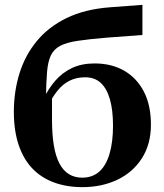

<svg xmlns="http://www.w3.org/2000/svg" viewBox="-20 -760 673 790"><path d="M432 -730 566 -740V-616L418 -605Q346 -599 299.5 -592Q253 -585 227 -571Q201 -557 189 -531.5Q177 -506 173.5 -463Q170 -420 169 -355L194 -371Q194 -351 194 -334Q194 -317 194 -301Q194 -285 194 -268Q194 -207 201.5 -162Q209 -117 224.5 -87.5Q240 -58 263.5 -43.5Q287 -29 318 -29Q360 -29 388 -53.5Q416 -78 430.5 -126.5Q445 -175 445 -243Q445 -306 432.5 -350.5Q420 -395 395 -418.5Q370 -442 330 -442Q295 -442 266.5 -428Q238 -414 215.5 -385.5Q193 -357 171 -313L159 -353Q179 -395 207.5 -428Q236 -461 276 -480Q316 -499 369 -499Q439 -499 491 -469Q543 -439 572 -383Q601 -327 601 -247Q601 -167 564 -109Q527 -51 463 -20.5Q399 10 319 10Q254 10 201.5 -9.5Q149 -29 112.5 -67.5Q76 -106 56.5 -164.5Q37 -223 37 -300Q37 -383 60 -457.5Q83 -532 131 -590.5Q179 -649 253.5 -685.5Q328 -722 432 -730Z"/></svg>

Font: Roboto Serif 144pt SemiBold
Style: Regular
Weight: 600
Version: Version 1.008